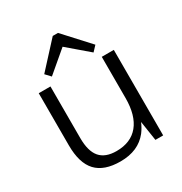

<svg xmlns="http://www.w3.org/2000/svg" viewBox="-180 -908 998 1050"><g transform="rotate(-30 319.5 -383.0)"><path d="M152 -214Q152 -131 185.5 -92Q219 -53 289 -53Q380 -53 428 -111.5Q476 -170 476 -280V-540H552V0H503L484 -124Q471 -93 452 -68Q393 7 280 7Q177 7 127.5 -46Q78 -99 78 -211V-540H152ZM156 -615 301 -773H334L479 -615L449 -583L318 -695L186 -583Z"/></g></svg>

Font: Pathway Extreme 8pt Thin 12pt Light
Style: Regular
Weight: 300
Version: Version 1.001;gftools[0.9.26]